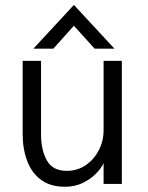

<svg xmlns="http://www.w3.org/2000/svg" viewBox="-20 -729 585 761"><path d="M69.8 0ZM69.8 0ZM237.8 11.2Q179.2 11.2 142.1 -16.6Q105 -44.4 87.4 -92Q69.8 -139.6 69.8 -198.7V-487.8H142.6V-195.8Q142.6 -135.3 165.5 -93.5Q188.5 -51.8 245.1 -51.8Q286.6 -51.8 319.6 -74.2Q352.5 -96.7 371.6 -133.5Q390.6 -170.4 390.6 -213.4V-487.8H462.9V0H390.6V-82.5Q380.9 -61.5 359.6 -40Q338.4 -18.6 307.4 -3.7Q276.4 11.2 237.8 11.2ZM433.6 -536.1H355L272.9 -627L191.4 -536.1H112.3L272.9 -709.5Z"/></svg>

Font: Acari Sans
Style: Regular
Weight: 400
Designer: Alfredo Marco Pradil and Stefan Peev
Foundry: Hanken Design Co.
Version: Version 1.045;February 4, 2021;FontCreator 13.0.0.2655 64-bi